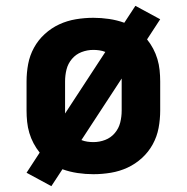

<svg xmlns="http://www.w3.org/2000/svg" viewBox="-20 -589 640 658"><path d="M156 49 71 3 116 -66Q104 -81 95 -98Q86 -115 80.5 -133.5Q75 -152 73 -171.5Q71 -191 71 -210V-310Q71 -340 76.5 -369.5Q82 -399 96.5 -425.5Q111 -452 133.5 -472.5Q156 -493 183 -505.5Q210 -518 240 -523Q270 -528 300 -528Q327 -528 354 -524Q381 -520 406 -511L444 -569L529 -523L484 -454Q496 -439 505 -422Q514 -405 519.5 -386.5Q525 -368 527 -348.5Q529 -329 529 -310V-210Q529 -180 523.5 -150.5Q518 -121 503.5 -94.5Q489 -68 466.5 -47.5Q444 -27 417 -14.5Q390 -2 360 3Q330 8 300 8Q273 8 246 4Q219 0 194 -9ZM203 -200 341 -411Q331 -415 320.5 -416.5Q310 -418 300 -418Q279 -418 259.5 -410.5Q240 -403 226.5 -387Q213 -371 208 -351Q203 -331 203 -310ZM300 -102Q321 -102 340.5 -109.5Q360 -117 373.5 -133Q387 -149 392 -169Q397 -189 397 -210V-320L259 -109Q269 -105 279.5 -103.5Q290 -102 300 -102Z"/></svg>

Font: Iosevka Extrabold Extended
Style: Regular
Weight: 800
Width: 7
Monospace: yes
Designer: Belleve Invis
Foundry: Belleve Invis
Version: Version 32.5.0; ttfautohint (v1.8.4)